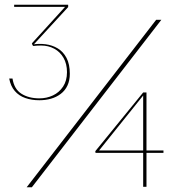

<svg xmlns="http://www.w3.org/2000/svg" viewBox="-20 -792 794 814"><path d="M93 2 642 -708H664L115 2ZM147 -367Q114 -367 87 -376.5Q60 -386 42.5 -406.5Q25 -427 19 -459H33Q40 -414 71 -394.5Q102 -375 147 -375Q178 -375 204.5 -387.5Q231 -400 247.5 -425Q264 -450 264 -486Q264 -521 249.5 -546.5Q235 -572 210 -585.5Q185 -599 154 -599Q147 -599 137 -598.5Q127 -598 121 -597L115 -608L256 -763H40V-772H269V-762L119 -599L116 -603Q144 -608 172.5 -604.5Q201 -601 224.5 -587Q248 -573 262 -546.5Q276 -520 276 -479Q276 -451 266 -429.5Q256 -408 237.5 -394Q219 -380 196 -373.5Q173 -367 147 -367ZM587 0V-144H385L384 -151L587 -400H601V-154H673V-144H601V0ZM400 -154H587V-387Z"/></svg>

Font: Panamera Thin
Style: Regular
Weight: 100
Designer: Bastien Sozeau
Foundry: NBR — Bastien Sozeau
Version: Version 3.003;gftools[0.9.33]